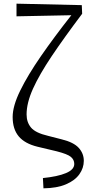

<svg xmlns="http://www.w3.org/2000/svg" viewBox="-20 -823 490 1047"><path d="M243 -82 317 -63Q382 -47 409.5 -16.5Q437 14 437 54Q437 93 413 127Q389 161 340 182Q291 203 217 204L214 148Q294 140 339.5 121Q385 102 385 71Q385 48 366.5 32.5Q348 17 289 2L184 -23Q115 -40 82 -79.5Q49 -119 49 -185Q49 -245 90.5 -329.5Q132 -414 204 -518Q276 -622 369 -740L70 -734V-803L426 -795L428 -748Q330 -618 262.5 -517.5Q195 -417 160 -339.5Q125 -262 125 -199Q125 -156 149.5 -127Q174 -98 243 -82Z"/></svg>

Font: Shippori Mincho TTF
Style: Regular
Weight: 400
Version: Version 2.100